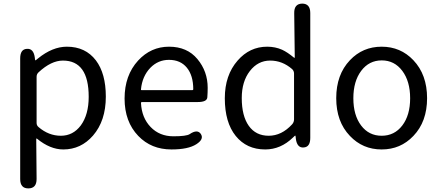

<svg xmlns="http://www.w3.org/2000/svg" viewBox="-20 -816 2440 1065"><path d="M137 229Q92 229 92 177V-492Q92 -543 129 -545Q166 -548 173 -497L174 -488Q175 -481 176.5 -481Q178 -481 191 -492Q271 -557 351 -557Q454 -557 512 -481Q567 -408 567 -280Q567 -146 496 -64Q429 13 331 13Q258 13 185 -47Q181 -50 181 -45L183 177Q183 229 137 229ZM428 -120Q472 -180 472 -279Q472 -480 329 -480Q264 -480 194 -415Q183 -405 183 -390V-134Q183 -120 194 -111Q250 -63 317.5 -63Q385 -63 428 -120Z M931 13Q819 13 747 -62Q671 -141 671 -269.5Q671 -398 746 -480Q817 -557 917.5 -557Q1018 -557 1075 -488.5Q1132 -420 1132 -329Q1132 -302 1130 -276Q1128 -250 1077 -250H767Q762 -250 762 -245Q766 -163 815.5 -111.5Q865 -60 942 -60Q1014 -60 1032 -72Q1075 -101 1094 -73Q1113 -44 1069 -16Q1024 13 931 13ZM762 -321Q761 -316 766 -316H1047Q1052 -316 1052 -321Q1052 -397 1016.5 -440.5Q981 -484 917 -484Q857 -484 814 -440Q769 -393 762 -321Z M1451 13Q1348 13 1287.5 -62Q1227 -137 1227 -271Q1227 -399 1298 -480Q1365 -557 1462 -557Q1507 -557 1545 -540Q1575 -526 1611 -496Q1615 -493 1615 -498L1612 -743Q1611 -795 1656 -796Q1701 -796 1701 -744V-51Q1701 0 1664 2Q1628 5 1621 -46L1620 -57Q1619 -64 1617.5 -64Q1616 -64 1605 -53Q1537 13 1451 13ZM1600 -126Q1611 -138 1611 -154V-408Q1611 -423 1600 -433Q1546 -480 1478.5 -480Q1411 -480 1366 -422Q1321 -364 1321 -272Q1321 -173 1360 -118Q1399 -63 1470.5 -63Q1542 -63 1600 -126Z M1921 -62Q1845 -141 1845 -271.5Q1845 -402 1921 -482Q1992 -557 2097 -557Q2202 -557 2273 -482Q2349 -402 2349 -271.5Q2349 -141 2273 -62Q2202 13 2097 13Q1992 13 1921 -62ZM1983 -120Q2026 -63 2097 -63Q2168 -63 2211.5 -120Q2255 -177 2255 -271Q2255 -365 2211.5 -423Q2168 -481 2097.5 -481Q2027 -481 1983.5 -423Q1940 -365 1940 -271Q1940 -177 1983 -120Z"/></svg>

Font: Resource Han Rounded JP
Style: Regular
Weight: 400
Designer: Cyano Hao (round all glyphs); Ryoko NISHIZUKA 西塚涼子 (kana, bopomofo & ideographs); Paul D. Hunt (Latin, Greek & Cyrillic)
Foundry: Cyano Hao
Version: 0.990